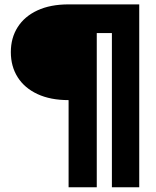

<svg xmlns="http://www.w3.org/2000/svg" viewBox="-20 -670 694 854"><path d="M285.1 -224.7V163H410.4V-522.9H477.7V163H599.3V-650.5H285.1Q204 -650.5 146.5 -623.8Q89 -597.1 58.6 -549.2Q28.2 -501.4 28.2 -438.3Q28.2 -374.4 58.8 -326.3Q89.3 -278.2 146.9 -251.5Q204.4 -224.7 285.1 -224.7Z"/></svg>

Font: Overused Grotesk Light
Style: Regular
Weight: 300
Designer: RandomMaerks
Version: Version 0.005